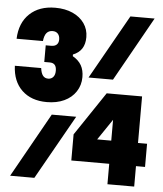

<svg xmlns="http://www.w3.org/2000/svg" viewBox="-65 -859 770 908"><g transform="rotate(5 320.5 -405.0)"><path d="M633 -800 462 -495H346L518 -800ZM304 -305 132 0H17L188 -305ZM317 -494Q317 -456 297 -425.5Q277 -395 241.5 -378.5Q206 -362 159 -362Q85 -362 41 -404Q-3 -446 -6 -520H119Q122 -496 131 -484.5Q140 -473 156 -473Q171 -473 180 -483.5Q189 -494 189 -513Q189 -532 181 -541Q173 -550 157 -550H131V-629H157Q174 -629 183 -637.5Q192 -646 192 -662Q192 -679 183 -689Q174 -699 158 -699Q140 -699 129.5 -687Q119 -675 116 -648H-9Q-6 -724 39.5 -767Q85 -810 161 -810Q208 -810 243.5 -794Q279 -778 299 -749.5Q319 -721 319 -684Q319 -651 305 -629.5Q291 -608 263 -597V-589Q291 -573 304 -550Q317 -527 317 -494ZM606 -428V-207H649V-97H606V0H479V-97H299V-221L438 -428ZM383 -164 377 -207H479V-424H559Z"/></g></svg>

Font: Martian Mono SemiCondensed
Style: Bold
Weight: 700
Width: 4
Designer: Roman Shamin
Foundry: Evil Martians
Version: Version 1.000